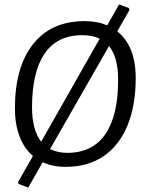

<svg xmlns="http://www.w3.org/2000/svg" viewBox="-20 -742 652 863"><path d="M590 -391Q590 -268 553 -178Q516 -88 445.5 -40Q375 8 275 8Q217 8 172 -13L107 101L64 85L61 77L128 -41Q89 -74 68 -128.5Q47 -183 47 -255Q47 -440 128.5 -543.5Q210 -647 360 -647Q418 -647 462 -628L515 -722L559 -706L562 -697L507 -601Q590 -535 590 -391ZM165 -105 428 -568Q396 -584 351 -584Q237 -584 180.5 -501Q124 -418 124 -260Q124 -158 165 -105ZM511 -382Q511 -485 470 -535L205 -72Q239 -55 282 -55Q396 -55 453.5 -139Q511 -223 511 -382Z"/></svg>

Font: Alegreya Sans SC
Style: Italic
Weight: 400
Italic angle: -7°
Designer: Juan Pablo del Peral
Foundry: Huerta Tipografica
Version: Version 2.008; ttfautohint (v1.6)